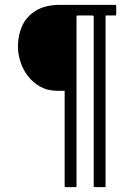

<svg xmlns="http://www.w3.org/2000/svg" viewBox="-20 -693 538 793"><path d="M247 -318Q238 -318 230 -318Q222 -318 213 -318Q174 -319 144.5 -336Q115 -353 94.5 -380Q74 -407 64 -439Q54 -471 54 -501Q54 -548 72 -587Q90 -626 129 -649.5Q168 -673 229 -673Q286 -673 341.5 -673Q397 -673 453 -673Q457 -673 458.5 -671.5Q460 -670 460 -667V-636Q460 -632 459 -630.5Q458 -629 455 -629Q445 -629 435.5 -629Q426 -629 416 -629Q416 -551 416 -461Q416 -371 416 -277Q416 -183 416 -93.5Q416 -4 416 74Q416 78 415.5 79Q415 80 412 80H374Q370 80 368.5 79Q367 78 367 74Q367 -3 367 -92.5Q367 -182 367 -275Q367 -368 367 -457.5Q367 -547 367 -625Q367 -628 362 -629Q347 -629 331.5 -629Q316 -629 301 -629Q296 -629 296 -624V74Q296 78 295.5 79Q295 80 291 80H251Q250 80 248.5 79Q247 78 247 74Z"/></svg>

Font: Glory Thin Light
Style: Regular
Weight: 300
Version: Version 1.011